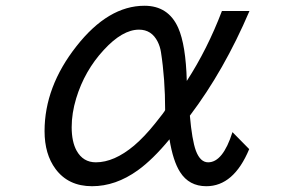

<svg xmlns="http://www.w3.org/2000/svg" viewBox="-20 -603 1040 667"><path d="M845.7 -85Q792 43.9 696.8 43.9Q636.7 43.9 605.5 -5.4Q581.1 -43.5 568.8 -119.1Q510.3 -48.3 458.5 -11.2Q381.8 43.9 299.8 43.9Q217.3 43.9 172.9 -16.1Q134.8 -67.4 134.8 -147.5Q134.8 -301.8 245.6 -442.4Q356 -583 481.9 -583Q564.9 -583 599.1 -506.3Q625.5 -446.8 628.9 -321.8Q700.2 -431.6 751 -564.9H846.7Q758.3 -357.9 639.6 -201.2Q647 -116.2 660.6 -79.1Q675.8 -39.1 703.1 -39.1Q754.4 -39.1 787.6 -144ZM553.7 -220.7Q553.7 -329.1 539.1 -422.4Q536.1 -441.4 527.8 -458Q506.8 -500 462.9 -500Q405.3 -500 340.3 -429.2Q273.9 -357.4 244.6 -261.2Q229 -209.5 229 -161.1Q229 -110.8 246.1 -79.6Q268.6 -39.1 313 -39.1Q376.5 -39.1 445.8 -97.2Q481.4 -127.4 518.6 -173.8Q553.7 -217.3 553.7 -220.7Z"/></svg>

Font: BIZ UDGothic
Style: Regular
Weight: 400
Monospace: yes
Designer: TypeBank Co., Ltd.
Foundry: Morisawa Inc.
Version: Version 1.05